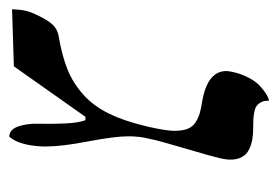

<svg xmlns="http://www.w3.org/2000/svg" viewBox="-152 -481 600 414"><g transform="rotate(90 148.0 -274.0)"><path d="M240.2 -295.9Q234.9 -274.9 234.9 -251Q234.9 -221.7 245.8 -164.6Q256.8 -107.4 256.8 -75.2V-64.9Q254.4 -15.1 235.8 5.9Q220.2 5.9 213.6 -13.4Q207 -32.7 207.8 -57.4Q208.5 -82 207.3 -112.3Q206.1 -142.6 200.2 -158.2H192.9L84 -3.9L-39.1 0Q-39.1 -1.5 -38.6 -7.8Q-38.1 -14.2 -37.6 -19Q-37.1 -23.9 -35.2 -31.7Q-33.2 -39.6 -29.8 -46.9Q-19.5 -70.3 -9.3 -83.5Q1 -96.7 17.1 -100.1Q60.5 -107.4 90.3 -119.4Q120.1 -131.3 145 -153.6Q169.9 -175.8 186.5 -210.2Q203.1 -244.6 214.8 -295.9Q223.1 -333 223.1 -350.1Q223.1 -367.2 218.8 -378.4Q214.4 -389.6 204.6 -395.8Q194.8 -401.9 184.8 -404.8Q174.8 -407.7 158.2 -410.2Q94.2 -421.9 94.2 -461.9Q94.2 -466.3 96.2 -476.1Q100.6 -495.1 108.6 -510.3Q116.7 -525.4 125 -533.2Q133.3 -541 140.9 -546.1Q148.4 -551.3 153.3 -552.7L158.2 -554.2Q157.7 -544.4 161.1 -537.6Q164.6 -530.8 169.4 -527.3Q174.3 -523.9 183.6 -522.2Q192.9 -520.5 198.5 -520.3Q204.1 -520 214.8 -520Q230 -520 241.5 -518.1Q252.9 -516.1 263.4 -511Q273.9 -505.9 279.5 -495.8Q285.2 -485.8 285.2 -471.2Q285.2 -461.4 282.2 -448.2Q278.3 -431.2 261.2 -373.5Q244.1 -315.9 240.2 -295.9Z"/></g></svg>

Font: Linux Libertine G
Style: Italic
Weight: 400
Italic angle: -12°
Designer: Philipp H. Poll
Foundry: Philipp H. Poll
Version: Version 5.1.3